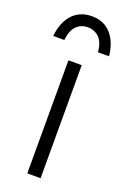

<svg xmlns="http://www.w3.org/2000/svg" viewBox="-142 -767 534 814"><g transform="rotate(20 125.0 -360.0)"><path d="M95 0V-510H155V0ZM251 -585H201Q197 -630 176 -650Q155 -670 125 -670Q95 -670 74.5 -650Q54 -630 49 -585H-1Q3 -625 18.5 -655.5Q34 -686 61 -703Q88 -720 125 -720Q163 -720 189.5 -703Q216 -686 231.5 -655.5Q247 -625 251 -585Z"/></g></svg>

Font: Radio Canada Light
Style: Regular
Weight: 300
Designer: Charles Daoud, Etienne Aubert Bonn, Alexandre Saumier Demers, Jacques Le Bailly
Foundry: Radio-Canada
Version: Version 2.104;gftools[0.9.28.dev5+ged2979d]